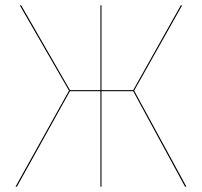

<svg xmlns="http://www.w3.org/2000/svg" viewBox="-20 -700 757 720"><path d="M663.1 -680.1H658L479.4 -361.9H360.6V-680.1H356.6V-361.9H242.5L59.4 -680.1H54.1L238.7 -360.1L38.2 0H43.4L242.4 -358.1H356.6V0H360.6V-358.1H479.4L673.8 0H679.1L483.1 -360.1Z"/></svg>

Font: Fira Sans Four
Style: Regular
Weight: 100
Designer: Carrois Corporate & Edenspiekermann AG
Foundry: Carrois Corporate GbR & Edenspiekermann AG
Version: Version 4.203;PS 004.203;hotconv 1.0.88;makeotf.lib2.5.64775